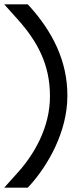

<svg xmlns="http://www.w3.org/2000/svg" viewBox="-54 -718 374 882"><path d="M25.5 -631 -34.5 -698H73.5L85.5 -685C183.5 -575 256.5 -441 255.5 -277C255.5 -111 164.5 43 85.5 131L73.5 144H-34.5L25.5 77C100.5 -5 176.5 -132 175.5 -277C175.5 -422 117.5 -529 25.5 -631Z"/></svg>

Font: Nordica Plus
Style: NordicaClassicLtExt
Weight: 300
Version: Version 1.01